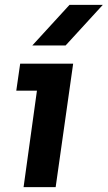

<svg xmlns="http://www.w3.org/2000/svg" viewBox="-20 -770 443 790"><path d="M77 0 132 -397H47L63 -508H281L209 0ZM113 -583 266 -750H403L250 -583Z"/></svg>

Font: Finlandica SemiBold
Style: Italic
Weight: 600
Italic angle: -8°
Designer: Niklas Ekholm, Juho Hiilivirta, Jaakko Suomalainen
Foundry: Helsinki Type Studio
Version: Version 1.063